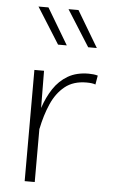

<svg xmlns="http://www.w3.org/2000/svg" viewBox="-54 -806 495 843"><g transform="rotate(5 193.0 -384.5)"><path d="M219.7 -609.9H181.2L81.1 -769H125ZM352.1 -609.9H314L213.4 -769H257.3ZM87.4 -490.2H129.9L131.3 -326.2Q147 -374 172.1 -412.1Q197.3 -450.2 235.1 -472.4Q272.9 -494.6 326.7 -494.6Q349.1 -494.6 366.7 -489.7L359.9 -449.7Q347.2 -455.1 320.3 -455.1Q262.2 -455.1 225.1 -425Q188 -395 166.3 -345.2Q144.5 -295.4 132.3 -234.9L131.8 -235.4V0H87.4Z"/></g></svg>

Font: Estedad-FD ExtraLight
Style: Regular
Weight: 200
Designer: Amin Abedi
Version: Version 7.3